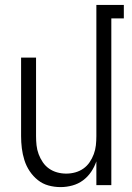

<svg xmlns="http://www.w3.org/2000/svg" viewBox="-20 -755 540 783"><path d="M227 8Q202 8 178 1.5Q154 -5 134.5 -20.5Q115 -36 101 -57Q87 -78 79.5 -102Q72 -126 69 -150.5Q66 -175 66 -200V-520H127V-200Q127 -181 129 -162.5Q131 -144 137.5 -126.5Q144 -109 154.5 -93.5Q165 -78 180 -67.5Q195 -57 213 -52Q231 -47 250 -47Q269 -47 287 -52Q305 -57 320 -67.5Q335 -78 345.5 -93.5Q356 -109 362.5 -126.5Q369 -144 371 -162.5Q373 -181 373 -200V-735H485V-680H434V0H373V-97Q365 -74 351.5 -54Q338 -34 318.5 -19.5Q299 -5 275 1.5Q251 8 227 8Z"/></svg>

Font: Iosevka Fixed Light
Style: Regular
Weight: 300
Monospace: yes
Designer: Belleve Invis
Foundry: Belleve Invis
Version: Version 32.3.0